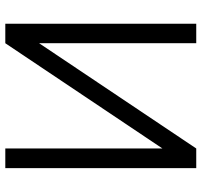

<svg xmlns="http://www.w3.org/2000/svg" viewBox="-38 -722 760 724"><g transform="rotate(-90 342.0 -360.0)"><path d="M614.5 0V-720H541L144.1 -127.5V-720H70.1V0H144.1L541 -592.5V0Z"/></g></svg>

Font: Vela Sans
Style: Regular
Weight: 400
Designer: Principal design: Mikhail Sharanda - project Manrope.
Design modification: Ravid Balaliev
Foundry: Mikhail Sharanda
Version: Version 1.001